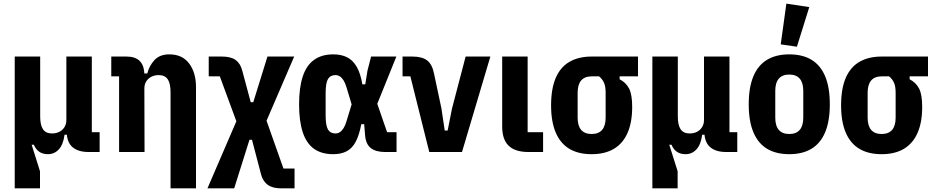

<svg xmlns="http://www.w3.org/2000/svg" viewBox="-20 -836 5142 1056"><path d="M200 200H61V-525H201V-195Q201 -148 216.5 -125Q232 -102 266 -102Q288 -102 305.5 -110.5Q323 -119 334 -136Q345 -153 345 -176V-525H485V-109H528V0H467Q409 0 378 -27.5Q347 -55 347 -112V-128L391 -95H335Q328 -41 303.5 -14.5Q279 12 244 12Q216 12 197 -0.5Q178 -13 166 -40H154L200 106Z M775 0H635V-416H592V-525H677Q724 -525 749 -500Q774 -475 774 -422V-409L740 -432H790Q801 -475 830 -506Q859 -537 911 -537Q983 -537 1020.5 -486.5Q1058 -436 1058 -357V200H918V-330Q918 -377 902.5 -400Q887 -423 853 -423Q832 -423 814 -414.5Q796 -406 785 -389.5Q774 -373 774 -349Z M1128 -525H1200Q1250 -525 1276 -506Q1302 -487 1312 -449L1359 -274H1373L1451 -525H1598L1446 -172L1539 91H1600V200H1528Q1479 200 1452.5 180.5Q1426 161 1416 124L1366 -67H1352L1268 200H1121L1280 -169L1189 -416H1128Z M2161 -109V0H2098Q2047 0 2019.5 -21.5Q1992 -43 1988 -92L1983 -153H1967Q1956 -94 1937 -57.5Q1918 -21 1887.5 -4.5Q1857 12 1813 12Q1748 12 1706.5 -18Q1665 -48 1645 -109Q1625 -170 1625 -262Q1625 -354 1645 -415Q1665 -476 1707 -506.5Q1749 -537 1813 -537Q1857 -537 1889 -521Q1921 -505 1942 -468.5Q1963 -432 1973 -372H1989L2001 -447L2021 -525H2160L2055 -265L2109 -109ZM1825 -102Q1838 -102 1849 -109Q1860 -116 1869.5 -131Q1879 -146 1886 -170L1914 -262L1886 -355Q1879 -379 1869.5 -394Q1860 -409 1849 -416Q1838 -423 1825 -423Q1797 -423 1784 -401.5Q1771 -380 1771 -323V-202Q1771 -145 1784 -123.5Q1797 -102 1825 -102Z M2521 0H2341L2237 -416H2194V-525H2248Q2302 -525 2329.5 -503.5Q2357 -482 2367 -432L2408 -239L2426 -118H2442L2466 -239L2541 -525H2677Z M2967 -109V0H2886Q2813 0 2777.5 -34.5Q2742 -69 2742 -140V-525H2882V-109Z M3489 -416H3388V-400Q3423 -382 3440 -349Q3457 -316 3457 -248Q3457 -163 3431.5 -105Q3406 -47 3356.5 -17.5Q3307 12 3234 12Q3161 12 3111.5 -17.5Q3062 -47 3036.5 -107Q3011 -167 3011 -256Q3011 -349 3037 -408.5Q3063 -468 3113 -496.5Q3163 -525 3234 -525H3489ZM3275 -416H3234Q3196 -416 3176.5 -393.5Q3157 -371 3157 -326V-189Q3157 -144 3176.5 -121.5Q3196 -99 3234 -99Q3272 -99 3291.5 -121.5Q3311 -144 3311 -189V-326Q3311 -361 3302 -381Q3293 -401 3275 -416Z M3707 200H3568V-525H3708V-195Q3708 -148 3723.5 -125Q3739 -102 3773 -102Q3795 -102 3812.5 -110.5Q3830 -119 3841 -136Q3852 -153 3852 -176V-525H3992V-109H4035V0H3974Q3916 0 3885 -27.5Q3854 -55 3854 -112V-128L3898 -95H3842Q3835 -41 3810.5 -14.5Q3786 12 3751 12Q3723 12 3704 -0.5Q3685 -13 3673 -40H3661L3707 106Z M4321 12Q4248 12 4198.5 -18Q4149 -48 4123.5 -109Q4098 -170 4098 -262Q4098 -355 4123.5 -416Q4149 -477 4198.5 -507Q4248 -537 4321 -537Q4394 -537 4443.5 -507Q4493 -477 4518.5 -416Q4544 -355 4544 -262Q4544 -170 4518.5 -109Q4493 -48 4443.5 -18Q4394 12 4321 12ZM4321 -99Q4359 -99 4378.5 -121.5Q4398 -144 4398 -189V-336Q4398 -381 4378.5 -403.5Q4359 -426 4321 -426Q4283 -426 4263.5 -403.5Q4244 -381 4244 -336V-189Q4244 -144 4263.5 -121.5Q4283 -99 4321 -99ZM4431 -797 4363 -579 4274 -592 4305 -816Z M5084 -416H4983V-400Q5018 -382 5035 -349Q5052 -316 5052 -248Q5052 -163 5026.5 -105Q5001 -47 4951.5 -17.5Q4902 12 4829 12Q4756 12 4706.5 -17.5Q4657 -47 4631.5 -107Q4606 -167 4606 -256Q4606 -349 4632 -408.5Q4658 -468 4708 -496.5Q4758 -525 4829 -525H5084ZM4870 -416H4829Q4791 -416 4771.5 -393.5Q4752 -371 4752 -326V-189Q4752 -144 4771.5 -121.5Q4791 -99 4829 -99Q4867 -99 4886.5 -121.5Q4906 -144 4906 -189V-326Q4906 -361 4897 -381Q4888 -401 4870 -416Z"/></svg>

Font: IBM Plex Sans Condensed
Style: Bold
Weight: 700
Width: 3
Designer: Mike Abbink, Paul van der Laan, Pieter van Rosmalen
Foundry: Bold Monday
Version: Version 3.201